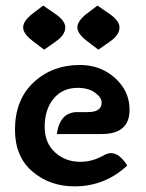

<svg xmlns="http://www.w3.org/2000/svg" viewBox="-20 -661 523 688"><path d="M256.8 -259.3H294.9Q344.2 -259.3 344.2 -293.5Q344.2 -312 320.3 -329.1Q296.4 -346.2 258.3 -346.2Q204.1 -346.2 172.1 -307.6Q140.1 -269 140.1 -206.5Q140.1 -148.9 177.2 -115Q214.4 -81.1 268.1 -81.1Q311.5 -81.1 354 -105.5Q365.7 -112.3 377.9 -112.3Q407.7 -112.3 436 -67.9Q356 6.8 247.1 6.8Q158.2 6.8 95.9 -46.6Q33.7 -100.1 33.7 -195.8Q33.7 -303.7 100.6 -366Q167.5 -428.2 266.6 -428.2Q340.3 -428.2 392.3 -381.3Q444.3 -334.5 444.3 -267.6Q444.3 -180.7 344.7 -180.7H183.6Q194.8 -259.3 256.8 -259.3ZM332.5 -482.9 291.5 -514.2Q257.3 -540 257.3 -563Q257.3 -586.4 292 -612.8L329.1 -641.1L373 -610.8Q408.2 -586.4 408.2 -563Q408.2 -535.6 374 -512.2ZM138.2 -482.9 97.2 -514.2Q63 -540 63 -563Q63 -586.4 97.7 -612.8L134.8 -641.1L178.7 -610.8Q213.9 -586.4 213.9 -563Q213.9 -535.6 179.7 -512.2Z"/></svg>

Font: ALMAS
Style: Bold
Weight: 700
Designer: ALMAS Font/ by Husham Jawad Kadhim, derived from the Bainsely font by/ Paul James MIller
Foundry: High-Logic / Made with FontCreator
Version: Version 1.411;September 19, 2021;FontCreator 14.0.0.2814 32-